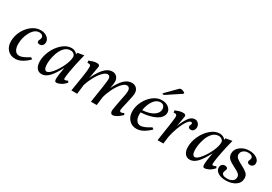

<svg xmlns="http://www.w3.org/2000/svg" viewBox="22 -1440 3173 2238"><g transform="rotate(30 1609.0 -321.5)"><path d="M26 -145Q26 -217 60 -283Q94 -349 149 -389.5Q204 -430 265 -430Q317 -430 352 -403Q387 -376 387 -337Q387 -314 373.5 -296Q360 -278 332 -278Q300 -278 300 -304Q300 -313 308 -329Q316 -345 316 -358Q316 -378 301 -389Q286 -400 263 -400Q195 -400 149 -307Q115 -237 115 -158Q115 -106 135.5 -75.5Q156 -45 192 -45Q219 -45 251 -60Q283 -75 324 -100L346 -84Q307 -43 260.5 -17Q214 9 171 9Q104 9 65 -33.5Q26 -76 26 -145Z M434 -112Q434 -182 468.5 -256.5Q503 -331 560.5 -380.5Q618 -430 681 -430Q705 -430 725.5 -420Q746 -410 759 -393L765 -415L849 -429L825 -330Q807 -250 795 -180Q783 -110 783 -84Q783 -67 796 -67Q814 -67 834 -80L846 -60Q816 -24 782.5 -7Q749 10 724 10Q710 10 705 -1Q700 -12 700 -36Q700 -65 721 -187Q664 -79 619 -34.5Q574 10 526 10Q482 10 458 -22.5Q434 -55 434 -112ZM746 -346Q746 -369 728 -384.5Q710 -400 683 -400Q629 -400 591.5 -352.5Q554 -305 537 -232Q523 -180 523 -123Q523 -85 534 -65Q545 -45 562 -45Q591 -45 635.5 -99Q680 -153 713 -225Q746 -297 746 -346Z M1450 -35Q1450 -51 1472 -166Q1498 -284 1498 -324Q1498 -347 1486.5 -361Q1475 -375 1455 -375Q1425 -375 1389 -334.5Q1353 -294 1322.5 -232.5Q1292 -171 1278 -113L1264 0H1186Q1232 -288 1232 -328Q1232 -375 1196 -375Q1167 -375 1131.5 -337.5Q1096 -300 1064.5 -242Q1033 -184 1016 -127L1001 0H923Q948 -148 959 -225.5Q970 -303 970 -341Q970 -373 941 -373Q933 -373 925 -371L920 -400Q949 -412 973.5 -419Q998 -426 1023 -426Q1060 -426 1060 -400Q1056 -370 1031 -230Q1068 -315 1118.5 -372.5Q1169 -430 1232 -430Q1267 -430 1290 -405Q1313 -380 1313 -340Q1313 -310 1301 -250Q1386 -430 1491 -430Q1532 -430 1556 -405Q1580 -380 1580 -340Q1580 -318 1573.5 -285.5Q1567 -253 1551 -183Q1532 -105 1532 -90Q1532 -82 1536 -74.5Q1540 -67 1551 -67Q1568 -67 1588 -80L1600 -60Q1569 -28 1536.5 -9Q1504 10 1482 10Q1450 10 1450 -35Z M1659 -147Q1659 -214 1692.5 -280Q1726 -346 1781 -388Q1836 -430 1897 -430Q1951 -430 1987 -401.5Q2023 -373 2023 -332Q2023 -297 1995 -265Q1967 -233 1905.5 -210.5Q1844 -188 1749 -181L1748 -154Q1748 -104 1769.5 -74.5Q1791 -45 1825 -45Q1870 -45 1957 -100L1979 -84Q1939 -43 1892.5 -17Q1846 9 1800 9Q1739 9 1699 -34Q1659 -77 1659 -147ZM1952 -338Q1952 -364 1937.5 -382Q1923 -400 1895 -400Q1829 -400 1786 -319Q1760 -268 1753 -213Q1848 -220 1900 -254.5Q1952 -289 1952 -338ZM1862 -500Q1862 -504 1871 -513Q1880 -522 1882 -524L1989 -632Q2001 -645 2007 -649Q2013 -653 2024 -653Q2041 -653 2059.5 -643.5Q2078 -634 2078 -627Q2078 -623 2068 -615L1897 -502Q1885 -493 1876 -493Q1862 -493 1862 -500Z M2130 -341Q2130 -373 2101 -373Q2093 -373 2085 -371L2080 -400Q2109 -412 2133.5 -419Q2158 -426 2183 -426Q2220 -426 2220 -398Q2215 -365 2195 -255Q2225 -332 2260 -381Q2295 -430 2339 -430Q2369 -430 2388 -408.5Q2407 -387 2407 -358Q2407 -335 2394 -316.5Q2381 -298 2355 -298Q2339 -298 2330 -305.5Q2321 -313 2321 -326Q2321 -335 2327 -346.5Q2333 -358 2333 -363Q2333 -370 2328 -375Q2323 -380 2315 -380Q2292 -380 2263 -335.5Q2234 -291 2209.5 -224.5Q2185 -158 2173 -96L2161 0H2083Q2130 -303 2130 -341Z M2428 -112Q2428 -182 2462.5 -256.5Q2497 -331 2554.5 -380.5Q2612 -430 2675 -430Q2699 -430 2719.5 -420Q2740 -410 2753 -393L2759 -415L2843 -429L2819 -330Q2801 -250 2789 -180Q2777 -110 2777 -84Q2777 -67 2790 -67Q2808 -67 2828 -80L2840 -60Q2810 -24 2776.5 -7Q2743 10 2718 10Q2704 10 2699 -1Q2694 -12 2694 -36Q2694 -65 2715 -187Q2658 -79 2613 -34.5Q2568 10 2520 10Q2476 10 2452 -22.5Q2428 -55 2428 -112ZM2740 -346Q2740 -369 2722 -384.5Q2704 -400 2677 -400Q2623 -400 2585.5 -352.5Q2548 -305 2531 -232Q2517 -180 2517 -123Q2517 -85 2528 -65Q2539 -45 2556 -45Q2585 -45 2629.5 -99Q2674 -153 2707 -225Q2740 -297 2740 -346Z M2859 -81Q2859 -106 2873.5 -121.5Q2888 -137 2911 -137Q2950 -136 2950 -110Q2950 -99 2942 -84Q2935 -65 2935 -58Q2935 -39 2953 -28Q2971 -17 3007 -17Q3047 -17 3075.5 -35.5Q3104 -54 3104 -91Q3103 -118 3081.5 -135.5Q3060 -153 3016 -174Q2961 -201 2932 -227Q2903 -253 2903 -298Q2903 -353 2953.5 -391.5Q3004 -430 3074 -430Q3134 -430 3172.5 -404Q3211 -378 3211 -341Q3211 -317 3196.5 -302Q3182 -287 3158 -287Q3143 -287 3132.5 -294.5Q3122 -302 3122 -313Q3122 -326 3129 -338Q3135 -352 3135 -362Q3135 -381 3118.5 -392Q3102 -403 3073 -403Q3033 -403 3007.5 -381.5Q2982 -360 2982 -329Q2983 -300 3005.5 -281Q3028 -262 3074 -239Q3128 -212 3156 -187Q3184 -162 3184 -121Q3184 -59 3132 -24.5Q3080 10 3004 10Q2938 10 2898.5 -16Q2859 -42 2859 -81Z"/></g></svg>

Font: Unna
Style: Italic
Weight: 400
Italic angle: -8.05°
Designer: Jorge de Buen Unna
Foundry: Omnibus-Type
Version: Version 2.008